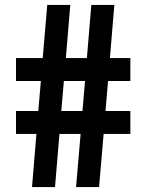

<svg xmlns="http://www.w3.org/2000/svg" viewBox="-20 -760 594 780"><path d="M110 0 128 -216H45V-309H135.5L146 -431H45V-524H153.5L172 -740H265.5L247.5 -524H333L351 -740H444.5L426.5 -524H509.5V-431H419L408.5 -309H509.5V-216H401L382.5 0H289L307.5 -216H221.5L203.5 0ZM229 -309H315L325.5 -431H239.5Z"/></svg>

Font: Encode Sans Cnd SmBold
Style: Regular
Weight: 600
Width: 3
Designer: Multiple Designers
Foundry: Impallari Type
Version: Version 3.002; ttfautohint (v1.8.3) -l 8 -r 50 -G 200 -x 14 